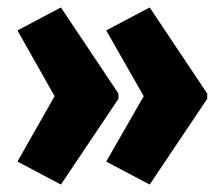

<svg xmlns="http://www.w3.org/2000/svg" viewBox="-20 -539 600 517"><path d="M538 -273V-287L383 -519L266 -457L367 -280L266 -104L383 -42ZM299 -273V-287L144 -519L27 -457L127 -280L27 -104L144 -42Z"/></svg>

Font: Noto Sans Gujarati ExtraCondensed Black
Style: Regular
Weight: 900
Width: 2
Designer: Jelle Bosma - Monotype Design Team, Universal Thirst
Foundry: Monotype Imaging Inc.
Version: Version 2.106